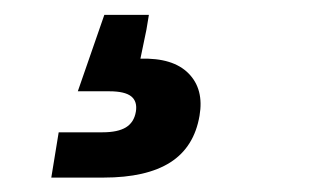

<svg xmlns="http://www.w3.org/2000/svg" viewBox="-20 -41 433 265"><path d="M50.8 204.1 61 141.6H121.6Q142.6 141.6 153.8 134.8Q165 127.9 167.5 113.3Q169.9 99.1 161.1 92Q152.3 85 130.9 85H87.4L124 -20.5H185.5L182.1 0L173.8 40Q218.8 38.6 240.2 60.3Q261.7 82 255.4 118.7Q248 162.1 215.1 183.1Q182.1 204.1 123 204.1Z"/></svg>

Font: Inter 24pt ExtraBold
Style: Italic
Weight: 800
Italic angle: -9.3988°
Designer: Rasmus Andersson
Foundry: rsms
Version: Version 4.001;git-66647c0bb